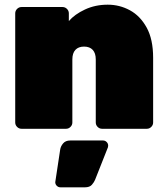

<svg xmlns="http://www.w3.org/2000/svg" viewBox="-20 -550 714 820"><path d="M72 0Q61 0 53 -8Q45 -16 45 -27V-493Q45 -504 53 -512Q61 -520 72 -520H247Q258 -520 266 -512Q274 -504 274 -493V-460Q299 -489 343 -509.5Q387 -530 440 -530Q491 -530 535 -506Q579 -482 606.5 -432Q634 -382 634 -303V-27Q634 -16 626 -8Q618 0 607 0H416Q405 0 397 -8Q389 -16 389 -27V-296Q389 -323 376 -337Q363 -351 339 -351Q315 -351 302 -337Q289 -323 289 -296V-27Q289 -16 281 -8Q273 0 262 0ZM238 250Q229 250 222.5 243.5Q216 237 216 228L237 89Q239 75 249.5 62.5Q260 50 280 50H420Q429 50 435.5 56.5Q442 63 442 72Q442 76 441 79L386 218Q382 228 372.5 239Q363 250 343 250Z"/></svg>

Font: Rubik Black
Style: Regular
Weight: 900
Designer: Hubert and Fischer
Foundry: Hubert and Fischer
Version: Version 2.300;gftools[0.9.30]